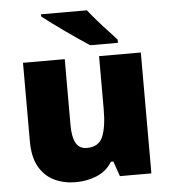

<svg xmlns="http://www.w3.org/2000/svg" viewBox="-54 -815 778 875"><g transform="rotate(-5 335.0 -378.0)"><path d="M604 -553V0H460L436 -69H425Q399 -27 354 -8.5Q309 10 258 10Q204 10 160 -11Q116 -32 90.5 -77Q65 -122 65 -193V-553H256V-251Q256 -197 271.5 -169Q287 -141 322 -141Q376 -141 394.5 -185Q413 -229 413 -311V-553ZM376 -766Q393 -744 416.5 -717Q440 -690 464 -664.5Q488 -639 504 -620V-606H377Q357 -619 328.5 -638.5Q300 -658 269.5 -679.5Q239 -701 211.5 -721.5Q184 -742 166 -756V-766Z"/></g></svg>

Font: Noto Kufi Arabic Black
Style: Regular
Weight: 900
Designer: Monotype Design Team, David Williams, Khaled Hosny
Foundry: Google LLC
Version: Version 2.109; ttfautohint (v1.8.4.7-5d5b)